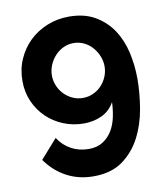

<svg xmlns="http://www.w3.org/2000/svg" viewBox="-82 -785 750 865"><g transform="rotate(-10 293.0 -352.0)"><path d="M35 -466Q35 -520 55 -565.5Q75 -611 109.5 -644.5Q144 -678 191 -697Q238 -716 291 -716Q361 -716 410 -687.5Q459 -659 489.5 -613Q520 -567 533.5 -508Q547 -449 547 -387Q547 -321 535 -250.5Q523 -180 492.5 -121.5Q462 -63 410 -25.5Q358 12 277 12Q209 12 154 -17.5Q99 -47 61 -101L138 -188Q161 -152 197 -132.5Q233 -113 277 -113Q316 -113 342.5 -130.5Q369 -148 385 -175Q401 -202 408 -236Q415 -270 416 -303Q395 -265 357.5 -247.5Q320 -230 276 -230Q226 -230 182 -248Q138 -266 105.5 -297.5Q73 -329 54 -372Q35 -415 35 -466ZM291 -595Q266 -595 244 -584.5Q222 -574 205.5 -556Q189 -538 179.5 -515Q170 -492 170 -468Q170 -443 179.5 -420.5Q189 -398 205.5 -381Q222 -364 244 -354Q266 -344 291 -344Q316 -344 338 -354Q360 -364 376 -381Q392 -398 401.5 -420.5Q411 -443 411 -468Q411 -492 401.5 -515Q392 -538 376 -556Q360 -574 338 -584.5Q316 -595 291 -595Z"/></g></svg>

Font: Rising Sun
Style: Bold
Weight: 700
Designer: Matt McInerney, Pablo Impallari, Rodrigo Fuenzalida (Raleway font), Stephen Hutchings (Greek), Cristiano Sobral (main ch
Foundry: The Rising Sun Project Authors
Version: Version 4.327; ttfautohint (v1.8.4.7-5d5b-dirty)